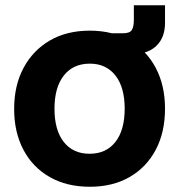

<svg xmlns="http://www.w3.org/2000/svg" viewBox="-20 -703 684 733"><path d="M323 10Q235 10 170 -27Q105 -64 69.5 -131Q34 -198 34 -287Q34 -377 70 -444Q106 -511 170.5 -548.5Q235 -586 323 -586Q410 -586 474.5 -548.5Q539 -511 574.5 -444Q610 -377 610 -288Q610 -198 574.5 -131Q539 -64 474.5 -27Q410 10 323 10ZM322 -116Q385 -116 420.5 -161Q456 -206 456 -288Q456 -370 420.5 -415Q385 -460 323 -460Q259 -460 223.5 -414.5Q188 -369 188 -288Q188 -206 223.5 -161Q259 -116 322 -116ZM395 -576H450Q476 -576 483.5 -589Q491 -602 491 -627V-683H610V-616Q610 -561 578.5 -529.5Q547 -498 495 -498H395Z"/></svg>

Font: BDO Grotesk
Style: Bold
Weight: 700
Designer: Deni Anggara
Foundry: Lokal Container
Version: Version 2.000